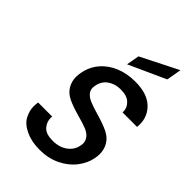

<svg xmlns="http://www.w3.org/2000/svg" viewBox="-274 -1059 1177 1177"><g transform="rotate(45 314.0 -471.0)"><path d="M552 -852 312 -743 327 -827 569 -949ZM303 7Q233 7 181 -17.5Q129 -42 109 -80Q89 -118 89 -156Q89 -173 92 -192H214Q213 -186 213 -180Q213 -143 238 -116Q263 -89 320 -89Q379 -89 417 -117.5Q455 -146 463 -191Q465 -200 465 -209Q465 -232 450.5 -251Q436 -270 407.5 -282Q379 -294 327 -308Q262 -326 223 -344.5Q184 -363 164.5 -395.5Q145 -428 145 -467Q145 -485 149 -506Q160 -566 198 -611Q236 -656 294 -680Q352 -704 423 -704Q524 -704 576 -656.5Q628 -609 628 -537Q628 -526 627 -515H501Q501 -520 501 -524Q501 -556 474.5 -581.5Q448 -607 394 -607Q345 -607 309.5 -582Q274 -557 266 -510Q264 -501 264 -493Q264 -472 278 -454.5Q292 -437 320 -425Q348 -413 397 -399Q463 -380 503 -361Q543 -342 563 -309Q583 -276 583 -236Q583 -218 579 -197Q569 -144 532.5 -97Q496 -50 436.5 -21.5Q377 7 303 7Z"/></g></svg>

Font: Fz Poppins Med
Style: Italic
Weight: 500
Italic angle: -10°
Designer: Ninad Kale (Devanagari), Jonny Pinhorn (Latin)
Foundry: Indian Type Foundry
Version: Vit hóa bi Vntype.Com & FontZin.Com